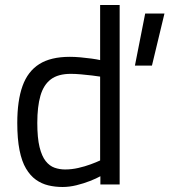

<svg xmlns="http://www.w3.org/2000/svg" viewBox="-20 -737 677 767"><path d="M519 -475 560 -683H637L587 -475ZM230 10Q200 10 173 3.5Q146 -3 123.5 -19Q101 -35 84 -63.5Q67 -92 58 -137Q49 -182 49 -246Q49 -335 70 -393.5Q91 -452 137 -481Q183 -510 259 -510Q278 -510 301 -508Q324 -506 345.5 -503Q367 -500 380 -497V-717H458V0H381V-33Q365 -24 339.5 -14Q314 -4 285.5 3Q257 10 230 10ZM240 -60Q266 -60 292.5 -66Q319 -72 342 -80.5Q365 -89 380 -96V-431Q368 -433 347 -435.5Q326 -438 303.5 -440Q281 -442 263 -442Q212 -442 183 -420Q154 -398 141.5 -354.5Q129 -311 129 -246Q129 -186 138 -149.5Q147 -113 162.5 -93.5Q178 -74 198 -67Q218 -60 240 -60Z"/></svg>

Font: Cairo
Style: Regular
Weight: 400
Designer: Mohamed Gaber, Accademia di Belle Arti di Urbino
Foundry: Kief Type Foundry, Accademia di Belle Arti di Urbino
Version: Version 3.120